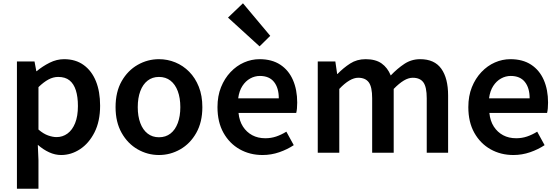

<svg xmlns="http://www.w3.org/2000/svg" viewBox="-20 -929 3396 1168"><path d="M83 219V-555H190L201 -496H203Q239 -526 282 -547.5Q325 -569 370 -569Q440 -569 489 -533.5Q538 -498 563.5 -435Q589 -372 589 -286Q589 -191 555 -124Q521 -57 467 -21.5Q413 14 352 14Q315 14 279 -2.5Q243 -19 210 -48L214 45V219ZM324 -95Q361 -95 390.5 -116.5Q420 -138 437 -180Q454 -222 454 -284Q454 -340 441.5 -379.5Q429 -419 403 -440Q377 -461 334 -461Q304 -461 275 -445.5Q246 -430 214 -399V-141Q244 -115 272.5 -105Q301 -95 324 -95Z M947 14Q878 14 817.5 -20.5Q757 -55 720 -120.5Q683 -186 683 -277Q683 -370 720 -435Q757 -500 817.5 -534.5Q878 -569 947 -569Q999 -569 1046.5 -549.5Q1094 -530 1131 -492.5Q1168 -455 1189.5 -401Q1211 -347 1211 -277Q1211 -186 1174 -120.5Q1137 -55 1076.5 -20.5Q1016 14 947 14ZM947 -94Q988 -94 1017 -116.5Q1046 -139 1061.5 -180.5Q1077 -222 1077 -277Q1077 -333 1061.5 -374.5Q1046 -416 1017 -438.5Q988 -461 947 -461Q907 -461 878 -438.5Q849 -416 833.5 -374.5Q818 -333 818 -277Q818 -222 833.5 -180.5Q849 -139 878 -116.5Q907 -94 947 -94Z M1577 14Q1500 14 1438 -21Q1376 -56 1339.5 -121Q1303 -186 1303 -277Q1303 -345 1324.5 -398.5Q1346 -452 1382.5 -490.5Q1419 -529 1464.5 -549Q1510 -569 1559 -569Q1634 -569 1685 -535.5Q1736 -502 1762 -442.5Q1788 -383 1788 -305Q1788 -286 1786.5 -269.5Q1785 -253 1782 -242H1431Q1436 -193 1458 -159Q1480 -125 1514.5 -106.5Q1549 -88 1594 -88Q1629 -88 1660 -98.5Q1691 -109 1722 -128L1767 -46Q1728 -20 1679 -3Q1630 14 1577 14ZM1429 -331H1676Q1676 -394 1647 -430.5Q1618 -467 1561 -467Q1530 -467 1502 -451.5Q1474 -436 1454.5 -406Q1435 -376 1429 -331ZM1559 -647 1367 -822 1458 -909 1624 -711Z M1913 0V-555H2020L2031 -479H2033Q2069 -516 2110 -542.5Q2151 -569 2204 -569Q2265 -569 2301.5 -543Q2338 -517 2357 -470Q2397 -512 2440 -540.5Q2483 -569 2536 -569Q2623 -569 2664.5 -511Q2706 -453 2706 -348V0H2576V-331Q2576 -400 2555.5 -428Q2535 -456 2491 -456Q2465 -456 2436.5 -439Q2408 -422 2375 -388V0H2244V-331Q2244 -400 2223.5 -428Q2203 -456 2159 -456Q2134 -456 2105 -439Q2076 -422 2044 -388V0Z M3103 14Q3026 14 2964 -21Q2902 -56 2865.5 -121Q2829 -186 2829 -277Q2829 -345 2850.5 -398.5Q2872 -452 2908.5 -490.5Q2945 -529 2990.5 -549Q3036 -569 3085 -569Q3160 -569 3211 -535.5Q3262 -502 3288 -442.5Q3314 -383 3314 -305Q3314 -286 3312.5 -269.5Q3311 -253 3308 -242H2957Q2962 -193 2984 -159Q3006 -125 3040.5 -106.5Q3075 -88 3120 -88Q3155 -88 3186 -98.5Q3217 -109 3248 -128L3293 -46Q3254 -20 3205 -3Q3156 14 3103 14ZM2955 -331H3202Q3202 -394 3173 -430.5Q3144 -467 3087 -467Q3056 -467 3028 -451.5Q3000 -436 2980.5 -406Q2961 -376 2955 -331Z"/></svg>

Font: Noto Sans KR SemiBold
Style: Regular
Weight: 600
Designer: Ryoko NISHIZUKA  (kana, bopomofo & ideographs); Paul D. Hunt (Latin, Greek & Cyrillic); Sandoll Communications , Soo-you
Foundry: Adobe
Version: Version 2.004-H2;hotconv 1.0.118;makeotfexe 2.5.65603